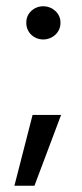

<svg xmlns="http://www.w3.org/2000/svg" viewBox="-20 -470 263 613"><path d="M118 -344C148 -344 173 -367 173 -396V-399C173 -427 148 -450 118 -450C88 -450 64 -427 64 -399V-396C64 -367 88 -344 118 -344ZM26 123H90L175 -103H84Z"/></svg>

Font: Fixel Text Regular
Style: Regular
Weight: 400
Width: 4
Designer: AlfaBravo + MacPaw
Foundry: Kyrylo Tkachov, Marchela Mozhyna, Serhii Makarenko, Maria Weinstein, Zakhar Kryvoshyya
Version: Version 1.211